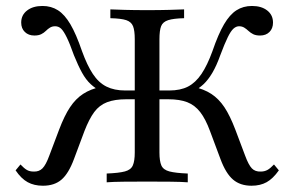

<svg xmlns="http://www.w3.org/2000/svg" viewBox="-20 -602 972 634"><path d="M810.5 11.3Q773.4 11.3 749.6 -8.9Q725.8 -29 708.1 -76.6L673.4 -169.4Q658.9 -208.9 641.1 -231.9Q623.4 -254.8 598.4 -264.5Q573.4 -274.2 535.5 -274.2H488.7V-303.2H538.7Q575.8 -303.2 600.8 -316.1Q625.8 -329 645.2 -357.7Q664.5 -386.3 681.5 -433.1Q700.8 -489.5 719.8 -521.8Q738.7 -554 760.9 -568.1Q783.1 -582.3 812.1 -582.3Q843.5 -582.3 862.5 -567.3Q881.5 -552.4 881.5 -527.4Q881.5 -508.1 869.8 -496.4Q858.1 -484.7 838.7 -484.7Q825 -484.7 816.1 -489.1Q807.3 -493.5 800.4 -500Q793.5 -506.5 786.3 -510.9Q779 -515.3 769.4 -515.3Q759.7 -515.3 750.8 -507.3Q741.9 -499.2 731.9 -478.6Q721.8 -458.1 707.3 -419.4Q695.2 -385.5 681.5 -362.1Q667.7 -338.7 652.4 -324.2Q637.1 -309.7 617.7 -300L616.1 -316.1Q653.2 -308.1 677.8 -291.9Q702.4 -275.8 721 -248Q739.5 -220.2 757.3 -173.4L789.5 -87.9Q800.8 -57.3 811.7 -46Q822.6 -34.7 841.1 -35.5Q853.2 -35.5 862.9 -40.7Q872.6 -46 884.7 -58.9L900.8 -39.5Q881.5 -12.1 860.5 -0.4Q839.5 11.3 810.5 11.3ZM121.8 11.3Q92.7 11.3 71.4 -0.4Q50 -12.1 31.5 -39.5L47.6 -58.9Q59.7 -46 69 -40.7Q78.2 -35.5 91.1 -35.5Q108.9 -34.7 120.2 -46Q131.5 -57.3 142.7 -87.9L175 -173.4Q192.7 -220.2 211.3 -248Q229.8 -275.8 254.4 -291.9Q279 -308.1 316.1 -316.1L314.5 -300Q295.2 -309.7 279.4 -324.2Q263.7 -338.7 250.8 -362.1Q237.9 -385.5 224.2 -419.4Q210.5 -458.1 200.4 -478.6Q190.3 -499.2 181.9 -507.3Q173.4 -515.3 162.1 -515.3Q152.4 -515.3 145.2 -510.9Q137.9 -506.5 131.5 -500Q125 -493.5 116.1 -489.1Q107.3 -484.7 93.5 -484.7Q74.2 -484.7 62.1 -496.4Q50 -508.1 50 -527.4Q50 -552.4 69.4 -567.3Q88.7 -582.3 120.2 -582.3Q149.2 -582.3 171.4 -568.1Q193.5 -554 212.5 -521.8Q231.5 -489.5 250.8 -433.1Q267.7 -386.3 286.7 -357.7Q305.6 -329 331.5 -316.1Q357.3 -303.2 393.5 -303.2H442.7V-274.2H396.8Q358.9 -274.2 333.5 -264.5Q308.1 -254.8 291.1 -231.9Q274.2 -208.9 258.9 -169.4L224.2 -76.6Q206.5 -29 183.1 -8.9Q159.7 11.3 121.8 11.3ZM332.3 0V-29Q372.6 -30.6 392.3 -35.9Q412.1 -41.1 418.5 -55.6Q425 -70.2 425 -98.4V-472.6Q425 -500.8 419.4 -515.3Q413.7 -529.8 396.8 -535.5Q379.8 -541.1 344.4 -541.9V-571Q361.3 -570.2 392.3 -569.4Q423.4 -568.5 466.1 -568.5Q508.1 -568.5 539.1 -569.4Q570.2 -570.2 587.9 -571V-541.9Q553.2 -541.1 535.5 -535.5Q517.7 -529.8 512.1 -515.7Q506.5 -501.6 506.5 -472.6V-98.4Q506.5 -70.2 512.9 -55.6Q519.4 -41.1 539.5 -35.9Q559.7 -30.6 600 -29V0Q579 -1.6 544.4 -2Q509.7 -2.4 466.1 -2.4Q421 -2.4 386.7 -2Q352.4 -1.6 332.3 0Z"/></svg>

Font: Playfair
Style: Regular
Weight: 400
Designer: Claus Eggers Sørensen
Foundry: Claus Eggers Sørensen
Version: Version 2.001;gftools[0.9.30]